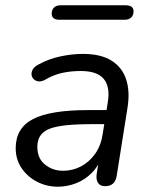

<svg xmlns="http://www.w3.org/2000/svg" viewBox="-20 -700 570 729"><path d="M199.4 8.9Q157 8.9 120.5 -10Q84.1 -28.9 61.8 -61.8Q39.6 -94.8 39.6 -137.3Q39.6 -213.8 105.3 -247.9Q171 -282 314.6 -282H395.1L386.8 -228.6H325.9Q248.9 -228.6 204.3 -220.7Q159.8 -212.9 140.8 -193.9Q121.8 -174.9 121.8 -142.1Q121.8 -98.1 151.2 -74.9Q180.5 -51.6 219.3 -51.6Q255.5 -51.6 287.1 -68Q318.7 -84.4 340.9 -115.5Q363.1 -146.6 369.7 -190.1L389.3 -311.7Q398.8 -369.8 374.2 -400.1Q349.6 -430.4 286.2 -430.4Q249.5 -430.4 216.1 -423.2Q182.7 -415.9 150.2 -396.6Q137.1 -389.7 126 -391.1Q115 -392.5 107.9 -399.5Q100.8 -406.6 99.8 -416.6Q98.8 -426.6 104.8 -436.9Q110.9 -447.2 126 -455Q164.3 -476.2 208.5 -485.7Q252.6 -495.3 294.8 -495.3Q363.2 -495.3 403.6 -469.7Q444.1 -444.2 459.1 -398.2Q474 -352.1 464 -290.3L423.2 -33.3Q417.4 6.9 379 6.9Q361.1 6.9 352.6 -5Q344.1 -16.9 347 -38.7L359.7 -119.8L368.3 -110.4Q354.8 -69.8 328.2 -43.2Q301.7 -16.7 268 -3.9Q234.4 8.9 199.4 8.9ZM453.8 -625H206.2Q176.3 -625 176.3 -648.1Q176.3 -663.3 185.4 -671.6Q194.5 -679.9 209.6 -679.9H457.2Q487.1 -679.9 487.1 -656.9Q487.1 -642.7 478.3 -633.8Q469.5 -625 453.8 -625Z"/></svg>

Font: Nunito Variable Extra Light
Style: Italic
Weight: 200
Italic angle: -9°
Designer: Vernon Adams
Foundry: Vernon Adams
Version: Version 3.602